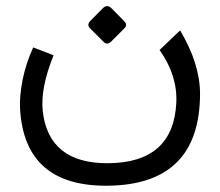

<svg xmlns="http://www.w3.org/2000/svg" viewBox="-20 -463 711 621"><path d="M627 -158.7Q626 134.3 329.1 137.7Q59.6 140.6 44.9 -110.4Q42.5 -148.9 52.7 -203.1Q64 -258.8 87.4 -309.6L153.3 -284.2Q110.4 -178.2 118.2 -104Q137.2 65.9 329.6 64.9Q541 63.5 550.3 -131.3Q554.2 -219.2 496.1 -301.3L562.5 -364.7Q627 -256.8 627 -158.7ZM340.9 -436 381.6 -394.7Q393.7 -382.7 382.2 -371.2L339.3 -328.4Q326.3 -315.8 314.2 -328.4L271.4 -371.2Q259.4 -382.7 273 -396.3L312.7 -436.5Q326.3 -450.1 340.9 -436Z"/></svg>

Font: Elshan
Style: Regular
Weight: 400
Foundry: DejaVu fonts team - Redesigned by Saber Rastikerdar (Samim font) - Edited by Jalil Hamdollahi
Version: Version 0.9.9; ttfautohint (v1.4.1.5-446e)